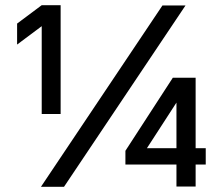

<svg xmlns="http://www.w3.org/2000/svg" viewBox="-20 -721 860 741"><path d="M141 -620 46 -549V-630L141 -701H214V-281H141ZM607 -700H696L227 0H138ZM661 -86H464V-139L647 -421H735V-149H774V-86H735V-1H661ZM661 -149V-325L547 -149Z"/></svg>

Font: Golos UI
Style: Regular
Weight: 400
Designer: A.Korolkova, Vitaly Kuzmin
Foundry: ParaType Ltd
Version: Version 2.000